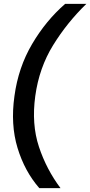

<svg xmlns="http://www.w3.org/2000/svg" viewBox="-20 -831 468 996"><path d="M184 145Q108 58 71 -63.5Q34 -185 55 -333Q75 -481 146.5 -602.5Q218 -724 318 -811H428Q328 -714 255.5 -596.5Q183 -479 163 -333Q143 -187 182 -69.5Q221 48 294 145Z"/></svg>

Font: Host Grotesk Medium
Style: Italic
Weight: 500
Italic angle: -8°
Designer: Doğukan Karapınar based on Poppins by Indian Type Foundry, Jonny Pinhorn
Foundry: Element Type
Version: Version 1.001; ttfautohint (v1.8.4.7-5d5b)